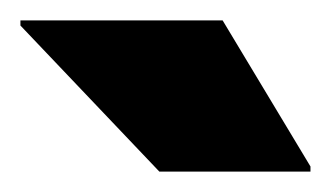

<svg xmlns="http://www.w3.org/2000/svg" viewBox="-20 -733 324 188"><path d="M136 -565 0 -708V-713H198L284 -570V-565Z"/></svg>

Font: Saira Thin Black
Style: Regular
Weight: 900
Version: Version 1.101